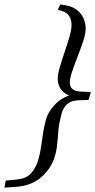

<svg xmlns="http://www.w3.org/2000/svg" viewBox="-100 -728 438 883"><path d="M318 -305 307 -268.5 264.5 -267Q241.5 -266.5 225.5 -259.5Q209.5 -252.5 199 -238.5Q188.5 -224.5 182.5 -203Q172 -162.5 168.8 -130.5Q165.5 -98.5 163.5 -70.2Q161.5 -42 153 -12Q138.5 42 93.5 83.5Q48.5 125 -23.5 131L-79.5 135L-73.5 102.5L-27.5 98Q22.5 94 45 66.8Q67.5 39.5 77.5 2Q85 -25 89 -54Q93 -83 97.8 -114Q102.5 -145 111.5 -179Q121 -213.5 152.5 -247Q184 -280.5 235.5 -294L232 -283Q209 -290.5 194 -303Q179 -315.5 172.2 -331.8Q165.5 -348 165.5 -366.5Q165.5 -386 175 -418.8Q184.5 -451.5 197.2 -488.8Q210 -526 219.5 -559.2Q229 -592.5 229 -613.5Q229 -637 218.2 -654.2Q207.5 -671.5 182 -678.5L166 -682.5L177.5 -708L200 -704Q245.5 -696.5 269.8 -666.5Q294 -636.5 294 -596.5Q294 -573.5 282.8 -539.5Q271.5 -505.5 257.2 -468.8Q243 -432 232 -399.8Q221 -367.5 221 -348Q221 -327.5 234.5 -317.5Q248 -307.5 274.5 -306.5Z"/></svg>

Font: Newsreader 17pt
Style: Italic
Weight: 400
Italic angle: -17°
Version: Version 1.003